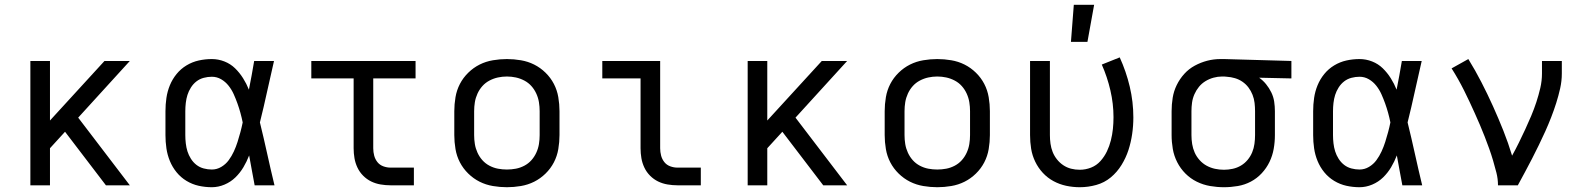

<svg xmlns="http://www.w3.org/2000/svg" viewBox="-20 -775 6640 803"><path d="M107 0V-520H189V-271L417 -520H523L307 -283L523 0H423L252 -224L189 -155V0Z M866 8Q838 8 811 2Q784 -4 760 -18.5Q736 -33 718.5 -54.5Q701 -76 690.5 -101.5Q680 -127 676 -154.5Q672 -182 672 -210V-310Q672 -338 676 -365.5Q680 -393 690.5 -418.5Q701 -444 718.5 -465.5Q736 -487 760 -501.5Q784 -516 811 -522Q838 -528 866 -528Q893 -528 918.5 -518Q944 -508 963 -489.5Q982 -471 996.5 -448Q1011 -425 1021 -400Q1027 -430 1032.5 -460Q1038 -490 1043 -520H1126Q1111 -456 1097 -391.5Q1083 -327 1067 -263Q1083 -198 1097.5 -132Q1112 -66 1128 0H1045Q1039 -31 1033.5 -62Q1028 -93 1022 -125Q1012 -99 998 -75.5Q984 -52 964.5 -33Q945 -14 919 -3Q893 8 866 8ZM866 -66Q887 -66 905.5 -77Q924 -88 936.5 -105Q949 -122 958 -141.5Q967 -161 973.5 -181.5Q980 -202 985.5 -222.5Q991 -243 995 -263Q991 -283 985.5 -303Q980 -323 973 -342.5Q966 -362 957.5 -381Q949 -400 936 -416.5Q923 -433 905 -443.5Q887 -454 866 -454Q849 -454 832 -449.5Q815 -445 801.5 -434.5Q788 -424 778.5 -409Q769 -394 764 -378Q759 -362 757 -344.5Q755 -327 755 -310V-210Q755 -193 757 -175.5Q759 -158 764 -142Q769 -126 778.5 -111Q788 -96 801.5 -85.5Q815 -75 832 -70.5Q849 -66 866 -66Z M1613 0Q1593 0 1572 -3.5Q1551 -7 1532.5 -16Q1514 -25 1499 -40Q1484 -55 1475 -74Q1466 -93 1462.5 -113.5Q1459 -134 1459 -155V-447H1282V-520H1718V-447H1541V-155Q1541 -139 1545 -124Q1549 -109 1558.5 -97Q1568 -85 1583 -79.5Q1598 -74 1613 -74H1711V0Z M2100 8Q2071 8 2041.5 3Q2012 -2 1986 -15Q1960 -28 1938.5 -49Q1917 -70 1903.5 -96Q1890 -122 1885 -151.5Q1880 -181 1880 -210V-310Q1880 -339 1885 -368.5Q1890 -398 1903.5 -424Q1917 -450 1938.5 -471Q1960 -492 1986 -505Q2012 -518 2041.5 -523Q2071 -528 2100 -528Q2129 -528 2158.5 -523Q2188 -518 2214 -505Q2240 -492 2261.5 -471Q2283 -450 2296.5 -424Q2310 -398 2315 -368.5Q2320 -339 2320 -310V-210Q2320 -181 2315 -151.5Q2310 -122 2296.5 -96Q2283 -70 2261.5 -49Q2240 -28 2214 -15Q2188 -2 2158.5 3Q2129 8 2100 8ZM2100 -66Q2119 -66 2137.5 -69.5Q2156 -73 2173 -82Q2190 -91 2202.5 -105Q2215 -119 2223 -136.5Q2231 -154 2234 -172.5Q2237 -191 2237 -210V-310Q2237 -329 2234 -347.5Q2231 -366 2223 -383.5Q2215 -401 2202.5 -415Q2190 -429 2173 -438Q2156 -447 2137.5 -451Q2119 -455 2100 -455Q2081 -455 2062.5 -451Q2044 -447 2027 -438Q2010 -429 1997.5 -415Q1985 -401 1977 -383.5Q1969 -366 1966 -347.5Q1963 -329 1963 -310V-210Q1963 -191 1966 -172.5Q1969 -154 1977 -136.5Q1985 -119 1997.5 -105Q2010 -91 2027 -82Q2044 -73 2062.5 -69.5Q2081 -66 2100 -66Z M2813 0Q2793 0 2772 -3.5Q2751 -7 2732.5 -16Q2714 -25 2699 -40Q2684 -55 2675 -74Q2666 -93 2662.5 -113.5Q2659 -134 2659 -155V-447H2499V-520H2741V-155Q2741 -139 2745 -124Q2749 -109 2758.5 -97Q2768 -85 2783 -79.5Q2798 -74 2813 -74H2911V0Z M3107 0V-520H3189V-271L3417 -520H3523L3307 -283L3523 0H3423L3252 -224L3189 -155V0Z M3900 8Q3871 8 3841.5 3Q3812 -2 3786 -15Q3760 -28 3738.5 -49Q3717 -70 3703.5 -96Q3690 -122 3685 -151.5Q3680 -181 3680 -210V-310Q3680 -339 3685 -368.5Q3690 -398 3703.5 -424Q3717 -450 3738.5 -471Q3760 -492 3786 -505Q3812 -518 3841.5 -523Q3871 -528 3900 -528Q3929 -528 3958.5 -523Q3988 -518 4014 -505Q4040 -492 4061.5 -471Q4083 -450 4096.5 -424Q4110 -398 4115 -368.5Q4120 -339 4120 -310V-210Q4120 -181 4115 -151.5Q4110 -122 4096.5 -96Q4083 -70 4061.5 -49Q4040 -28 4014 -15Q3988 -2 3958.5 3Q3929 8 3900 8ZM3900 -66Q3919 -66 3937.5 -69.5Q3956 -73 3973 -82Q3990 -91 4002.5 -105Q4015 -119 4023 -136.5Q4031 -154 4034 -172.5Q4037 -191 4037 -210V-310Q4037 -329 4034 -347.5Q4031 -366 4023 -383.5Q4015 -401 4002.5 -415Q3990 -429 3973 -438Q3956 -447 3937.5 -451Q3919 -455 3900 -455Q3881 -455 3862.5 -451Q3844 -447 3827 -438Q3810 -429 3797.5 -415Q3785 -401 3777 -383.5Q3769 -366 3766 -347.5Q3763 -329 3763 -310V-210Q3763 -191 3766 -172.5Q3769 -154 3777 -136.5Q3785 -119 3797.5 -105Q3810 -91 3827 -82Q3844 -73 3862.5 -69.5Q3881 -66 3900 -66Z M4496 8Q4467 8 4439 2Q4411 -4 4386 -17.5Q4361 -31 4341.5 -52Q4322 -73 4309.5 -99Q4297 -125 4292.5 -153Q4288 -181 4288 -210V-520H4371V-210Q4371 -192 4373.5 -174Q4376 -156 4382.5 -139.5Q4389 -123 4400.5 -108.5Q4412 -94 4427 -84Q4442 -74 4459.5 -69.5Q4477 -65 4496 -65Q4520 -65 4543 -74Q4566 -83 4582.5 -101.5Q4599 -120 4609.5 -142Q4620 -164 4626 -188Q4632 -212 4634.5 -236Q4637 -260 4637 -285Q4637 -341 4624 -397Q4611 -453 4588 -505L4663 -535Q4690 -476 4705 -412.5Q4720 -349 4720 -284Q4720 -249 4715 -214.5Q4710 -180 4699.5 -147.5Q4689 -115 4670.5 -85Q4652 -55 4625.5 -33Q4599 -11 4565 -1.5Q4531 8 4496 8ZM4459 -600 4471 -755H4556L4528 -600Z M5099 8Q5070 8 5041 3Q5012 -2 4985.5 -15Q4959 -28 4938 -49Q4917 -70 4903.5 -96.5Q4890 -123 4885 -152Q4880 -181 4880 -210V-310Q4880 -338 4884.5 -366Q4889 -394 4901.5 -419.5Q4914 -445 4933 -466Q4952 -487 4977 -500.5Q5002 -514 5029 -521Q5056 -528 5085 -528H5100L5381 -520V-447L5246 -450Q5262 -439 5275 -423Q5288 -407 5297 -388.5Q5306 -370 5309 -350Q5312 -330 5312 -310V-210Q5312 -181 5307 -152.5Q5302 -124 5289.5 -98Q5277 -72 5257 -50.5Q5237 -29 5211.5 -15.5Q5186 -2 5157 3Q5128 8 5099 8ZM5099 -65Q5117 -65 5135.5 -69Q5154 -73 5170 -82.5Q5186 -92 5198 -106.5Q5210 -121 5217 -138Q5224 -155 5226.5 -173.5Q5229 -192 5229 -210V-310Q5229 -327 5227 -344.5Q5225 -362 5218.5 -378.5Q5212 -395 5201.5 -409Q5191 -423 5176.5 -433Q5162 -443 5145 -448Q5128 -453 5111 -454L5100 -455H5091Q5073 -455 5055 -450Q5037 -445 5021.5 -435.5Q5006 -426 4994.5 -412Q4983 -398 4975.5 -381Q4968 -364 4965.5 -346Q4963 -328 4963 -310V-210Q4963 -191 4966 -172.5Q4969 -154 4976.5 -137Q4984 -120 4997 -105.5Q5010 -91 5026.5 -82Q5043 -73 5061.5 -69Q5080 -65 5099 -65Z M5666 8Q5638 8 5611 2Q5584 -4 5560 -18.5Q5536 -33 5518.5 -54.5Q5501 -76 5490.5 -101.5Q5480 -127 5476 -154.5Q5472 -182 5472 -210V-310Q5472 -338 5476 -365.5Q5480 -393 5490.5 -418.5Q5501 -444 5518.5 -465.5Q5536 -487 5560 -501.5Q5584 -516 5611 -522Q5638 -528 5666 -528Q5693 -528 5718.5 -518Q5744 -508 5763 -489.5Q5782 -471 5796.5 -448Q5811 -425 5821 -400Q5827 -430 5832.5 -460Q5838 -490 5843 -520H5926Q5911 -456 5897 -391.5Q5883 -327 5867 -263Q5883 -198 5897.5 -132Q5912 -66 5928 0H5845Q5839 -31 5833.5 -62Q5828 -93 5822 -125Q5812 -99 5798 -75.5Q5784 -52 5764.5 -33Q5745 -14 5719 -3Q5693 8 5666 8ZM5666 -66Q5687 -66 5705.5 -77Q5724 -88 5736.5 -105Q5749 -122 5758 -141.5Q5767 -161 5773.5 -181.5Q5780 -202 5785.5 -222.5Q5791 -243 5795 -263Q5791 -283 5785.5 -303Q5780 -323 5773 -342.5Q5766 -362 5757.5 -381Q5749 -400 5736 -416.5Q5723 -433 5705 -443.5Q5687 -454 5666 -454Q5649 -454 5632 -449.5Q5615 -445 5601.5 -434.5Q5588 -424 5578.5 -409Q5569 -394 5564 -378Q5559 -362 5557 -344.5Q5555 -327 5555 -310V-210Q5555 -193 5557 -175.5Q5559 -158 5564 -142Q5569 -126 5578.5 -111Q5588 -96 5601.5 -85.5Q5615 -75 5632 -70.5Q5649 -66 5666 -66Z M6245 0Q6245 -27 6238.5 -52.5Q6232 -78 6224.5 -103.5Q6217 -129 6208 -154Q6199 -179 6189.5 -203.5Q6180 -228 6169.5 -252.5Q6159 -277 6148 -301.5Q6137 -326 6126 -349.5Q6115 -373 6103 -397Q6091 -421 6078 -444Q6065 -467 6051 -489L6121 -528Q6150 -481 6175.5 -431.5Q6201 -382 6224 -331Q6247 -280 6267.5 -228.5Q6288 -177 6304 -124Q6319 -151 6332.5 -178.5Q6346 -206 6359 -234Q6372 -262 6384 -290.5Q6396 -319 6405.5 -348Q6415 -377 6422 -407Q6429 -437 6429 -468V-520H6512V-468Q6512 -436 6505 -405Q6498 -374 6488.5 -344Q6479 -314 6467.5 -284.5Q6456 -255 6443 -226Q6430 -197 6416 -168.5Q6402 -140 6387.5 -111.5Q6373 -83 6358 -55.5Q6343 -28 6328 0Z"/></svg>

Font: Nova
Style: Regular
Weight: 400
Monospace: yes
Designer: Belleve Invis
Foundry: Belleve Invis
Version: Version 24.1.4; ttfautohint (v1.8.4)